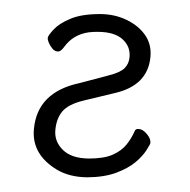

<svg xmlns="http://www.w3.org/2000/svg" viewBox="-43 -527 586 591"><g transform="rotate(5 250.0 -232.0)"><path d="M247 20Q193 24 153 5Q71 -35 71 -113Q71 -228 199 -267L285 -298Q320 -310 332.5 -324.5Q345 -339 345 -360Q345 -393 318.5 -413Q292 -433 242 -429Q227 -428 213 -425Q166 -414 142 -374Q133 -359 125 -358Q114 -357 106 -365.5Q98 -374 93.5 -382.5Q89 -391 89 -397Q89 -404 104.5 -424Q120 -444 153 -461.5Q186 -479 242 -484Q287 -488 325.5 -473.5Q364 -459 386.5 -432Q409 -405 409 -367Q409 -277 307 -245Q262 -230 216 -214.5Q170 -199 153.5 -175.5Q137 -152 137 -116Q137 -81 165.5 -57.5Q194 -34 247 -38Q294 -42 320 -56.5Q346 -71 359.5 -91.5Q373 -112 380 -133Q382 -142 392 -142Q404 -143 418 -129.5Q432 -116 432 -102Q432 -99 422 -79.5Q412 -60 391.5 -39.5Q371 -19 335.5 -2Q300 15 247 20Z"/></g></svg>

Font: Moon Stars Kai HW
Style: Regular
Weight: 400
Designer: GuiWonder
Version: Version 1.101